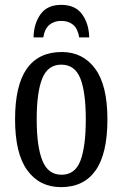

<svg xmlns="http://www.w3.org/2000/svg" viewBox="-20 -760 504 790"><path d="M231 10Q143 10 92.5 -59Q42 -128 42 -269Q42 -409 90.5 -477.5Q139 -546 234 -546Q321 -546 371.5 -477.5Q422 -409 422 -269Q422 -128 373.5 -59Q325 10 231 10ZM233 -41Q289 -41 311 -99Q333 -157 333 -269Q333 -381 310.5 -437.5Q288 -494 232 -494Q177 -494 154 -437.5Q131 -381 131 -269Q131 -157 154.5 -99Q178 -41 233 -41ZM118 -606Q119 -662 146.5 -701Q174 -740 232 -740Q290 -740 318 -701Q346 -662 347 -606H306Q300 -642 281 -658Q262 -674 232 -674Q203 -674 183.5 -658Q164 -642 158 -606Z"/></svg>

Font: Noto Serif ExtraCondensed
Style: Regular
Weight: 400
Width: 2
Designer: Monotype Design Team
Foundry: Monotype Imaging Inc.
Version: Version 2.015